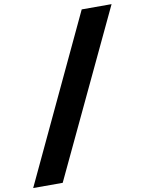

<svg xmlns="http://www.w3.org/2000/svg" viewBox="-180 -810 821 1089"><g transform="rotate(-10 230.5 -265.0)"><path d="M-79 210 368 -740H540L91 210Z"/></g></svg>

Font: Georama Black
Style: Italic
Weight: 900
Italic angle: -9°
Designer: Jean-Baptiste Levee
Foundry: Production Type
Version: Version 1.000